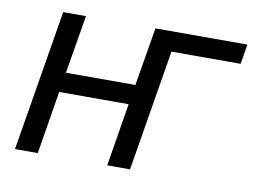

<svg xmlns="http://www.w3.org/2000/svg" viewBox="-62 -609 924 697"><g transform="rotate(10 400.0 -260.0)"><path d="M32 0 118 -520H202L166 -305H422L458 -520H797L785 -447H530L456 0H372L410 -232H154L116 0Z"/></g></svg>

Font: Iosevka Aile Oblique
Style: Regular
Weight: 400
Italic angle: -9°
Designer: Belleve Invis
Foundry: Belleve Invis
Version: Version 31.1.0; ttfautohint (v1.8.4)